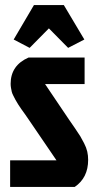

<svg xmlns="http://www.w3.org/2000/svg" viewBox="-20 -738 390 758"><path d="M93 -511H314V-406H158L253 -265Q260 -255 275.5 -232.5Q291 -210 297 -200Q303 -190 312 -172.5Q321 -155 324.5 -139.5Q328 -124 328 -107Q328 -36 275 0H20V-105H203L96 -262Q91 -270 79.5 -286Q68 -302 64 -307.5Q60 -313 52 -325.5Q44 -338 41 -344Q38 -350 33 -359.5Q28 -369 26.5 -375.5Q25 -382 23.5 -390.5Q22 -399 22 -407Q22 -480 93 -511ZM114 -718H232L313 -582L249 -549L173 -626L97 -549L34 -582Z"/></svg>

Font: Jockey One
Style: Regular
Weight: 400
Designer: TypeTogether
Foundry: TypeTogether
Version: Version 1.002